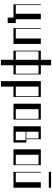

<svg xmlns="http://www.w3.org/2000/svg" viewBox="1438 -2262 1085 4000"><g transform="rotate(90 1980.0 -261.5)"><path d="M380 -570V-48H460V120H346.2V0H70V-570H85V-48H266.2V-570Z M565 -570H580V-48H781.2V-570H895V0H565Z M1339.4 -784V-570H1530V0H1339.4V261H1225.6V0H1035V-570H1225.6V-784ZM1225.6 -48V-522H1050V-48ZM1515 -48V-522H1339.4V-48Z M1670 -570H2000V0H1783.8V261H1670ZM1985 -48V-522H1783.8V-48Z M2140 -570H2470V0H2140ZM2455 -48V-522H2253.8V-48Z M2610 -570H2879.4V-268H2949.4V0H2610ZM2899.4 -48V-253H2723.8V-48ZM2864.4 -268V-522H2723.8V-268Z M3090 -570H3420V0H3090ZM3405 -48V-522H3203.8V-48Z M3560 -570H3575V-48H3776.2V-570H3890V0H3560ZM3560 -784H3890V-736H3560Z"/></g></svg>

Font: Facade Sud
Style: Regular
Weight: 100
Designer: Éléonore Fines
Foundry: Velvetyne Type Foundry
Version: Version 1.001;Glyphs 3.2 (3202)